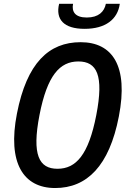

<svg xmlns="http://www.w3.org/2000/svg" viewBox="-20 -960 660 992"><path d="M594 -358C645 -620 560.5 -742 396.5 -742C232.5 -742 118.5 -635 67.5 -373C17.5 -117.5 101 11.5 265 11.5C429 11.5 544.5 -102.5 594 -358ZM477.5 -365.5C437.5 -159.5 372.5 -88 277 -88C181.5 -88 144 -159.5 184 -365.5C224 -571.5 289.5 -642.5 385 -642.5C480.5 -642.5 517.5 -571.5 477.5 -365.5ZM357.5 -940.5H285.5C266 -860 309.5 -811 417 -811C525 -811 588 -860 599 -940.5H527C519 -899.5 489 -869.5 428.5 -869.5C368 -869.5 349.5 -899.5 357.5 -940.5Z"/></svg>

Font: Monaspace Neon Medium
Style: Italic
Weight: 500
Italic angle: -11°
Designer: Riley Cran & the Lettermatic Team
Foundry: Lettermatic
Version: Version 1.200 (Monaspace Neon)